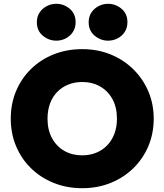

<svg xmlns="http://www.w3.org/2000/svg" viewBox="-20 -973 863 1008"><path d="M411.5 15Q330 15 261.5 -12.8Q193 -40.5 142.5 -90Q92 -139.5 64.2 -206Q36.5 -272.5 36.5 -350Q36.5 -428 64.2 -494.5Q92 -561 142.5 -610.5Q193 -660 261.5 -687.5Q330 -715 411.5 -715Q493 -715 561.2 -687Q629.5 -659 680.2 -609Q731 -559 759 -492.8Q787 -426.5 787 -350Q787 -272.5 759 -206Q731 -139.5 680.2 -90Q629.5 -40.5 561.2 -12.8Q493 15 411.5 15ZM411.5 -157.5Q451.5 -157.5 484.8 -171Q518 -184.5 542.5 -209.8Q567 -235 580.5 -270.5Q594 -306 594 -350Q594 -409 570.5 -452.2Q547 -495.5 505.8 -519Q464.5 -542.5 411.5 -542.5Q372 -542.5 338.5 -529Q305 -515.5 280.5 -490.5Q256 -465.5 242.8 -429.8Q229.5 -394 229.5 -350Q229.5 -291 253 -247.8Q276.5 -204.5 317.5 -181Q358.5 -157.5 411.5 -157.5ZM276 -759.5Q236.5 -759.5 205 -785.5Q173.5 -811.5 173.5 -856.5Q173.5 -886 188 -907.5Q202.5 -929 225.8 -941Q249 -953 276 -953Q315 -953 346 -927Q377 -901 377 -856.5Q377 -826.5 362.5 -804.8Q348 -783 324.8 -771.2Q301.5 -759.5 276 -759.5ZM547.5 -759.5Q508.5 -759.5 477 -785.5Q445.5 -811.5 445.5 -856.5Q445.5 -886 460 -907.5Q474.5 -929 497.8 -941Q521 -953 547.5 -953Q587 -953 618 -927Q649 -901 649 -856.5Q649 -826.5 634.5 -804.8Q620 -783 596.8 -771.2Q573.5 -759.5 547.5 -759.5Z"/></svg>

Font: Geologica Thin Cursive ExtraBold
Style: Regular
Weight: 800
Version: Version 1.010;gftools[0.9.28]